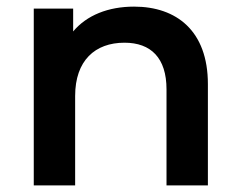

<svg xmlns="http://www.w3.org/2000/svg" viewBox="-20 -560 725 580"><path d="M385 -540C307 -540 242 -514 201 -465V-534H82V0H207V-270C207 -377 267 -431 356 -431C436 -431 483 -385 483 -290V0H608V-306C608 -467 513 -540 385 -540Z"/></svg>

Font: Montserrat Lite SemiBold
Style: Regular
Weight: 600
Designer: Julieta Ulanovsky
Foundry: Julieta Ulanovsky
Version: Version 7.200;PS 007.200;hotconv 1.0.88;makeotf.lib2.5.64775